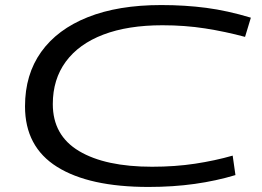

<svg xmlns="http://www.w3.org/2000/svg" viewBox="-20 -730 1039 760"><path d="M568 10Q333 10 206 -69.5Q79 -149 79 -309Q79 -435 143 -524.5Q207 -614 327.5 -662Q448 -710 618 -710Q712 -710 796 -699Q880 -688 973 -660L950 -584Q872 -605 792 -617.5Q712 -630 623 -630Q486 -630 389 -593Q292 -556 240.5 -486Q189 -416 189 -318Q189 -194 293 -132Q397 -70 582 -70Q673 -70 752 -82Q831 -94 901 -114L912 -37Q836 -14 750.5 -2Q665 10 568 10Z"/></svg>

Font: Georama ExtraExtended
Style: Italic
Weight: 400
Width: 8
Italic angle: -9°
Designer: Jean-Baptiste Levee
Foundry: Production Type
Version: Version 1.000